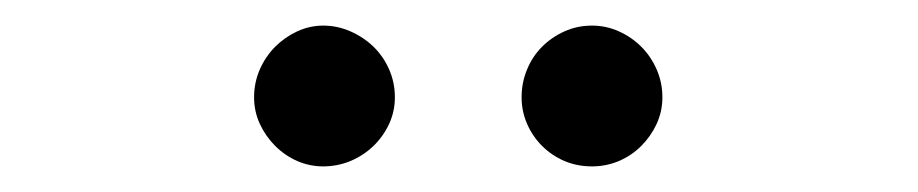

<svg xmlns="http://www.w3.org/2000/svg" viewBox="-20 -909 717 150"><path d="M288.5 -833Q288.5 -822 284 -812.2Q279.5 -802.5 271.8 -795Q264 -787.5 253.8 -783.2Q243.5 -779 232.5 -779Q222 -779 212.2 -783.2Q202.5 -787.5 195 -795Q187.5 -802.5 183 -812.2Q178.5 -822 178.5 -833Q178.5 -844.5 183 -854.8Q187.5 -865 195 -872.5Q202.5 -880 212.2 -884.5Q222 -889 232.5 -889Q243.5 -889 253.8 -884.5Q264 -880 271.8 -872.5Q279.5 -865 284 -854.8Q288.5 -844.5 288.5 -833ZM497.5 -833Q497.5 -822 493 -812.2Q488.5 -802.5 481 -795Q473.5 -787.5 463.5 -783.2Q453.5 -779 442.5 -779Q431 -779 421 -783.2Q411 -787.5 403.5 -795Q396 -802.5 391.8 -812.2Q387.5 -822 387.5 -833Q387.5 -844.5 391.8 -854.8Q396 -865 403.5 -872.5Q411 -880 421 -884.5Q431 -889 442.5 -889Q453.5 -889 463.5 -884.5Q473.5 -880 481 -872.5Q488.5 -865 493 -854.8Q497.5 -844.5 497.5 -833Z"/></svg>

Font: Lato
Style: Regular
Weight: 400
Designer: Lukasz Dziedzic with Adam Twardoch and Botio Nikoltchev
Foundry: tyPoland Lukasz Dziedzic
Version: Version 2.015; 2015-08-06; http://www.latofonts.com/